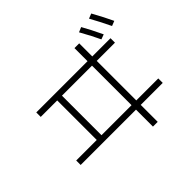

<svg xmlns="http://www.w3.org/2000/svg" viewBox="-201 -1097 1401 1401"><g transform="rotate(-45 500.0 -396.0)"><path d="M741 -813 779 -829Q815 -766 858 -675L820 -661Q792 -722 741 -813ZM863 -832 901 -847Q950 -759 982 -690L944 -675Q901 -764 863 -832ZM107 -620H636V-755H685V-620H873V-574H685V-166H912V-120H685V55H636V-120H65V-166H277V-574H107ZM326 -166H636V-574H326Z"/></g></svg>

Font: M PLUS 1p Light
Style: Regular
Weight: 300
Version: Version 1.061